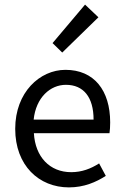

<svg xmlns="http://www.w3.org/2000/svg" viewBox="-20 -801 536 833"><path d="M279 12C345 12 397 -11 439 -38L410 -92C374 -69 335 -54 289 -54C196 -54 133 -120 127 -223H455C457 -235 458 -253 458 -270C458 -409 388 -498 264 -498C153 -498 46 -401 46 -242C46 -83 149 12 279 12ZM126 -282C136 -378 198 -433 266 -433C342 -433 386 -380 386 -282ZM250 -573 407 -726 349 -781 208 -614Z"/></svg>

Font: Giro Sans Regular
Style: Regular
Weight: 400
Designer: Paul D. Hunt
Foundry: Adobe Systems Incorporated
Version: Version 1.000;PS 1.0;hotconv 1.0.88;makeotf.lib2.5.647800